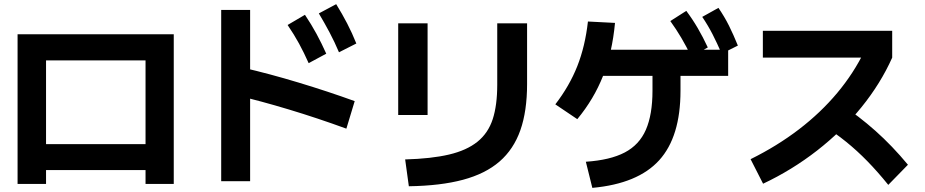

<svg xmlns="http://www.w3.org/2000/svg" viewBox="-20 -890 4440 922"><path d="M64.4 -6.7V-725.6H814.4V-6.7H678.9V-73.3H201.1V-6.7ZM201.1 -197.8H678.9V-600H201.1Z M1462.2 -586.7Q1440 -636.7 1416.1 -680.6Q1392.2 -724.4 1361.1 -770L1444.4 -818.9Q1475.6 -772.2 1500 -727.2Q1524.4 -682.2 1546.7 -632.2ZM1607.8 -638.9Q1586.7 -688.9 1562.8 -733.9Q1538.9 -778.9 1511.1 -825.6L1594.4 -870Q1623.3 -823.3 1647.2 -777.2Q1671.1 -731.1 1691.1 -681.1ZM1643.3 -272.2Q1503.3 -323.3 1366.7 -364.4Q1230 -405.6 1111.1 -433.3L1144.4 -565.6Q1274.4 -535.6 1414.4 -493.3Q1554.4 -451.1 1683.3 -404.4ZM1042.2 -20V-842.2H1181.1V-20Z M1925.6 -124.4Q2051.1 -127.8 2136.1 -147.8Q2221.1 -167.8 2272.8 -209.4Q2324.4 -251.1 2346.1 -317.8Q2367.8 -384.4 2367.8 -483.3V-777.8H2511.1V-486.7Q2511.1 -356.7 2478.9 -265Q2446.7 -173.3 2378.9 -114.4Q2311.1 -55.6 2203.3 -26.7Q2095.6 2.2 1943.3 4.4ZM1892.2 -337.8V-777.8H2033.3V-337.8Z M2793.3 -113.3Q2910 -121.1 2980 -157.8Q3050 -194.4 3081.7 -267.2Q3113.3 -340 3113.3 -454.4V-598.9H3247.8V-454.4Q3247.8 -233.3 3145.6 -120.6Q3043.3 -7.8 2824.4 12.2ZM2646.7 -388.9Q2714.4 -476.7 2752.2 -572.2Q2790 -667.8 2803.3 -786.7L2933.3 -780Q2920 -637.8 2876.1 -526.1Q2832.2 -414.4 2752.2 -317.8ZM2825.6 -525.6V-651.1H3476.7V-525.6ZM3300 -617.8Q3275.6 -667.8 3251.7 -708.3Q3227.8 -748.9 3198.9 -788.9L3275.6 -837.8Q3305.6 -797.8 3330.6 -755Q3355.6 -712.2 3378.9 -662.2ZM3445.6 -632.2Q3423.3 -683.3 3401.7 -725.6Q3380 -767.8 3352.2 -808.9L3430 -852.2Q3458.9 -810 3480.6 -766.7Q3502.2 -723.3 3523.3 -671.1Z M3584.4 -125.6Q3712.2 -188.9 3816.7 -268.9Q3921.1 -348.9 4000.6 -443.9Q4080 -538.9 4132.2 -646.7L4172.2 -613.3H3643.3V-742.2H4264.4V-613.3Q4208.9 -488.9 4116.7 -375Q4024.4 -261.1 3903.9 -167.2Q3783.3 -73.3 3644.4 -7.8ZM4245.6 -2.2Q4194.4 -65.6 4145 -116.1Q4095.6 -166.7 4042.8 -209.4Q3990 -252.2 3928.9 -290L4016.7 -390Q4103.3 -333.3 4183.9 -261.7Q4264.4 -190 4340 -98.9Z"/></svg>

Font: Paperlogy 7 Bold
Style: Regular
Weight: 700
Designer: redesigned by Lee Juim, glyphs from Gmarket Sans & Montserrat
Foundry: PT&
Version: Version 1.001